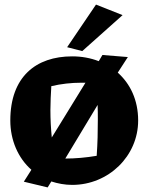

<svg xmlns="http://www.w3.org/2000/svg" viewBox="-20 -781 647 838"><path d="M427 -541C427 -541 421 -531 411 -514C375 -528 336 -535 295 -535C137 -535 25 -446 25 -255C25 -169 59 -91 117 -40L84 12L188 37L204 11C232 20 263 26 295 26C454 26 583 -100 583 -255C583 -345 548 -416 494 -464L538 -532ZM200 -301C200 -335 202 -370 204 -405C247 -415 291 -420 336 -420H353L206 -181C202 -222 200 -261 200 -301ZM402 -101C355 -93 309 -89 265 -89L406 -323C407 -302 407 -280 407 -259C407 -208 406 -156 402 -101ZM399 -761 273 -575 339 -558 515 -715Z"/></svg>

Font: Galindo
Style: Regular
Weight: 400
Designer: Astigmatic (AOETI)
Foundry: Astigmatic (AOETI)
Version: Version 1.000